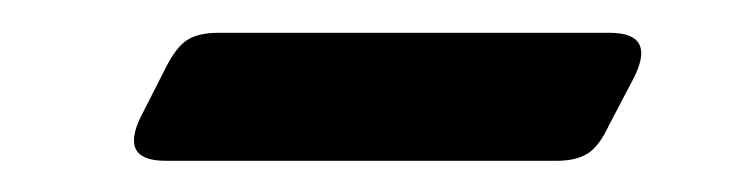

<svg xmlns="http://www.w3.org/2000/svg" viewBox="-20 -320 468 120"><path d="M361 -299.5Q390 -299.5 376.5 -272L360.5 -241.5Q354.5 -228.5 347.2 -224Q340 -219.5 328 -219.5H83.5Q54.5 -219.5 68 -247L83.5 -277.5Q90 -290.5 97 -295Q104 -299.5 116.5 -299.5Z"/></svg>

Font: Fraunces 9pt SuperSoft
Style: Italic
Weight: 400
Italic angle: -16°
Version: Version 1.000;[b76b70a41]